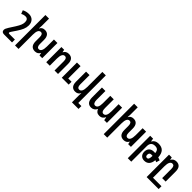

<svg xmlns="http://www.w3.org/2000/svg" viewBox="383 -2487 4451 4451"><g transform="rotate(45 2608.5 -261.5)"><path d="M354 237V143H171C150 143 144 135 144 123C144 112 152 97 163 80L242 -37C315 -149 351 -224 351 -317C351 -433 280 -508 168 -508C104 -508 51 -493 3 -467L37 -381C77 -403 113 -412 151 -412C204 -412 236 -377 236 -310C236 -243 213 -191 150 -89L58 54C22 111 12 136 12 168C12 213 40 237 92 237Z M993 -498V-267C993 -151 961 -90 904 -90C860 -90 837 -123 837 -194V-329C837 -452 781 -508 692 -508C628 -508 591 -482 570 -436H565C568 -464 570 -492 570 -519V-760H452V237H567V-231C567 -347 597 -408 655 -408C699 -408 722 -375 722 -303V-169C722 -47 778 10 873 10C935 10 978 -19 1000 -66H1004L1017 0H1107V-498Z M1239 0H1354V-231C1354 -347 1386 -408 1443 -408C1488 -408 1511 -375 1511 -304V0H1625V-329C1625 -452 1570 -508 1474 -508C1412 -508 1368 -479 1346 -432H1342L1329 -497H1239ZM1748 0H1974V-94H1866V-498H1748Z M2432 143V-760H2318V-267C2318 -151 2286 -90 2228 -90C2184 -90 2160 -122 2160 -194V-498H2046V-169C2046 -47 2102 10 2192 10C2257 10 2296 -19 2318 -66H2322C2320 -41 2318 -16 2318 8V237H2534V143Z M2715 10C2780 10 2826 -25 2850 -76H2858C2875 -26 2916 10 2984 10C3056 10 3098 -29 3119 -77H3126L3139 0H3228V-498H3114V-262C3114 -152 3085 -89 3023 -89C2981 -89 2954 -125 2954 -212V-498H2840V-254C2840 -145 2810 -89 2750 -89C2708 -89 2681 -127 2681 -208V-498H2567V-177C2567 -51 2620 10 2715 10Z M3901 -498V-267C3901 -151 3869 -90 3812 -90C3768 -90 3745 -123 3745 -194V-329C3745 -452 3689 -508 3600 -508C3536 -508 3499 -482 3478 -436H3473C3476 -464 3478 -492 3478 -519V-760H3360V237H3475V-231C3475 -347 3505 -408 3563 -408C3607 -408 3630 -375 3630 -303V-169C3630 -47 3686 10 3781 10C3843 10 3886 -19 3908 -66H3912L3925 0H4015V-498Z M4149 237H4263V-269C4263 -366 4309 -413 4396 -413C4472 -413 4506 -381 4515 -296C4501 -298 4487 -298 4474 -298C4370 -298 4312 -240 4312 -139C4312 -50 4368 10 4457 10C4562 10 4622 -55 4634 -183C4651 -177 4667 -171 4681 -163L4707 -249C4686 -259 4662 -268 4635 -275C4626 -434 4557 -508 4416 -508C4342 -508 4288 -476 4261 -422H4255L4244 -498H4149ZM4411 -141C4411 -183 4433 -209 4474 -209C4488 -209 4503 -208 4517 -207C4515 -113 4500 -80 4457 -80C4426 -80 4411 -100 4411 -141Z M4767 237H5161V144H4882V-231C4882 -347 4914 -407 4971 -407C5016 -407 5039 -375 5039 -303V0H5153V-329C5153 -452 5098 -508 5002 -508C4940 -508 4896 -479 4874 -432H4870L4857 -497H4767Z"/></g></svg>

Font: Noto Sans Armenian Condensed SemiBold
Style: Regular
Weight: 600
Width: 3
Designer: Monotype Design Team
Foundry: Monotype Imaging Inc.
Version: Version 2.008